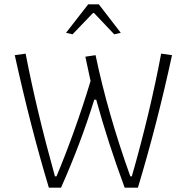

<svg xmlns="http://www.w3.org/2000/svg" viewBox="-20 -864 860 884"><path d="M284 -713 386 -844H435L536 -713L506 -706L413 -804H408L314 -706ZM48 -610 98 -617Q148 -357 233 -52H240Q279 -144 321 -261Q363 -378 397 -491L373 -603L420 -610Q476 -342 580 -52H587Q671 -346 722 -617L772 -610Q704 -295 615 0H554Q477 -208 423 -405H414Q351 -202 261 0H205Q121 -278 48 -610Z"/></svg>

Font: Athiti Light
Style: Regular
Weight: 300
Designer: CadsonDemak Team
Foundry: CadsonDemak
Version: Version 1.032